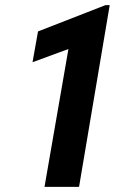

<svg xmlns="http://www.w3.org/2000/svg" viewBox="-20 -732 536 752"><path d="M289.6 0H154.3L248 -540L107.4 -488.3L128.9 -608.9L393.1 -711.9H409.7Z"/></svg>

Font: TypoPRO Roboto
Style: Bold Italic
Weight: 700
Italic angle: -12°
Designer: Google
Version: Version 2.136; 2016